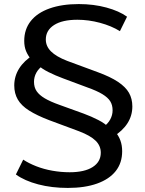

<svg xmlns="http://www.w3.org/2000/svg" viewBox="-20 -734 714 943"><path d="M313 189Q234 189 167.5 171.5Q101 154 58 123L94 50Q121 68 158 82.5Q195 97 237.5 104.5Q280 112 322 112Q395 112 435 86.5Q475 61 475 16Q475 -18 449.5 -43Q424 -68 369 -89L221 -144Q161 -167 123 -191Q85 -215 67.5 -245Q50 -275 50 -314Q50 -359 74 -397.5Q98 -436 145 -465L136 -438Q117 -461 108 -483Q99 -505 99 -533Q99 -590 131 -630.5Q163 -671 223.5 -692.5Q284 -714 367 -714Q440 -714 502.5 -697Q565 -680 604 -652L569 -581Q527 -607 471 -622Q415 -637 360 -637Q286 -637 245.5 -611Q205 -585 205 -540Q205 -507 230.5 -481.5Q256 -456 310 -435L459 -380Q522 -357 559.5 -332Q597 -307 613.5 -278Q630 -249 630 -211Q630 -166 606 -128.5Q582 -91 535 -62L545 -89Q563 -67 571.5 -43.5Q580 -20 580 9Q580 66 548.5 106Q517 146 457 167.5Q397 189 313 189ZM147 -332Q147 -305 160 -286Q173 -267 200 -251Q227 -235 272 -219L391 -176Q429 -162 463 -144.5Q497 -127 514 -108L486 -109Q510 -126 521.5 -147.5Q533 -169 533 -192Q533 -218 521.5 -236.5Q510 -255 483 -271.5Q456 -288 408 -305L290 -349Q252 -363 218 -380Q184 -397 165 -416L194 -415Q170 -398 158.5 -377Q147 -356 147 -332Z"/></svg>

Font: Nunito Sans 7pt Expanded Medium
Style: Regular
Weight: 500
Width: 7
Designer: Vernon Adams
Foundry: Vernon Adams
Version: Version 3.101;gftools[0.9.27]